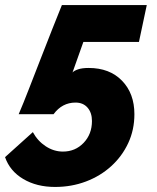

<svg xmlns="http://www.w3.org/2000/svg" viewBox="-65 -591 621 760"><path d="M153 149Q80 149 27 117.5Q-26 86 -45 31L65 -68Q84 -33 116 -12Q148 9 184 9Q233 9 266 -25.5Q299 -60 299 -112Q299 -145 281.5 -165Q264 -185 234 -185Q181 -185 147 -139H9Q27 -181 49.5 -239Q72 -297 96 -358.5Q120 -420 142 -476Q164 -532 180 -571H516L485 -425H265L222 -304Q228 -311 244 -316.5Q260 -322 286 -322Q369 -322 418 -271.5Q467 -221 467 -139Q467 -77 442.5 -24.5Q418 28 375 67Q332 106 275 127.5Q218 149 153 149Z"/></svg>

Font: Raleway ExtraBold
Style: Italic
Weight: 800
Italic angle: -12°
Designer: Matt McInerney, Pablo Impallari, Rodrigo Fuenzalida
Foundry: Matt McInerney, Pablo Impallari, Rodrigo Fuenzalida
Version: Version 4.026